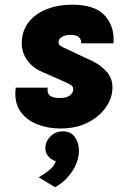

<svg xmlns="http://www.w3.org/2000/svg" viewBox="-20 -530 515 818"><path d="M236.5 17.5Q184 17.5 137.8 -0.8Q91.5 -19 65.5 -57.5Q39.5 -96 47 -156.5H183.5Q179.5 -133.5 192.2 -123Q205 -112.5 232.5 -112.5Q264.5 -112.5 277.5 -123.2Q290.5 -134 292 -145.5Q294 -159.5 283.5 -166.5Q273 -173.5 263 -178L158 -224.5Q114.5 -243.5 91.5 -279.8Q68.5 -316 73.5 -363Q78.5 -409.5 107.5 -442.2Q136.5 -475 183 -492.5Q229.5 -510 287 -510Q385.5 -510 427.2 -463Q469 -416 463.5 -345.5H326Q327 -361.5 316.2 -371.5Q305.5 -381.5 281 -381.5Q267 -381.5 255.5 -378Q244 -374.5 237.2 -368Q230.5 -361.5 229.5 -352.5Q228.5 -342 236.5 -336.2Q244.5 -330.5 251.5 -327L372 -270.5Q410.5 -252.5 436.5 -222Q462.5 -191.5 458.5 -145.5Q455.5 -106 428 -68.5Q400.5 -31 352 -6.8Q303.5 17.5 236.5 17.5ZM214.5 267.5 145 225.5Q169 212 189.5 195.2Q210 178.5 218 157Q199 151 185.2 135.5Q171.5 120 173.5 95.5Q176 68 197.2 48.8Q218.5 29.5 248 29.5Q285 29.5 302.2 59Q319.5 88.5 315.5 125.5Q311 168 282.8 207Q254.5 246 214.5 267.5Z"/></svg>

Font: Karla ExtraBold
Style: Italic
Weight: 800
Italic angle: -8°
Designer: Jonathan Pinhorn
Version: Version 2.004;gftools[0.9.33]